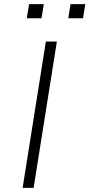

<svg xmlns="http://www.w3.org/2000/svg" viewBox="-20 -905 431 925"><path d="M89 0 201 -705H254L142 0ZM309 -817 320 -885H391L380 -817ZM109 -817 120 -885H191L180 -817Z"/></svg>

Font: Nunito Sans 7pt SemiExpanded ExtraLight
Style: Italic
Weight: 250
Width: 6
Italic angle: -9°
Designer: Vernon Adams
Foundry: Vernon Adams
Version: Version 3.101;gftools[0.9.27]